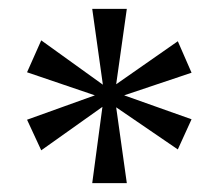

<svg xmlns="http://www.w3.org/2000/svg" viewBox="-20 -780 493 433"><path d="M188 -367 211 -539 73 -441 41 -510 194 -565 41 -617 73 -689 212 -589 188 -760H266L242 -590L381 -687L412 -616L260 -565L412 -511L381 -443L242 -538L266 -367Z"/></svg>

Font: Noto Serif Gurmukhi
Style: Regular
Weight: 400
Designer: Vaibhav Singh and the Monotype Design Team
Foundry: Monotype Imaging Inc.
Version: Version 2.003